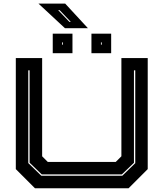

<svg xmlns="http://www.w3.org/2000/svg" viewBox="-20 -1012 879 1032"><path d="M168 0 65 -103V-700H206.5V-172L237 -141.5H602L632.5 -172V-700H774V-103L671 0ZM202 -67.5H637.5L707 -135V-634H700V-137L635 -74.5H204.5L139 -137.5V-634H132V-135.5ZM471.5 -726V-831H577.5V-726ZM263.5 -726V-831H369.5V-726ZM313.5 -772H318V-784H313.5ZM522.5 -772H527V-784H522.5ZM452.5 -860.5H329L187 -992.5H330.5ZM360.5 -894.5 300.5 -957.5H292.5L353 -894.5Z"/></svg>

Font: Tourney Expanded ExtraBold
Style: Regular
Weight: 800
Width: 7
Designer: Tyler Finck
Foundry: Etcetera Type Co
Version: Version 1.010; ttfautohint (v1.8.3)